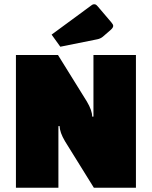

<svg xmlns="http://www.w3.org/2000/svg" viewBox="-20 -884 715 904"><path d="M55 0ZM55 -625H253L389 -406Q414 -364 414 -335H420V-625H620V0H422L286 -219Q261 -261 261 -290H255V0H55ZM223 -721 412 -860Q417 -864 423 -864Q428 -864 431.5 -862Q435 -860 441 -853L504 -779Q513 -769 513 -762Q513 -754 502 -744L464 -711Q453 -702 438 -699L264 -664Z"/></svg>

Font: Changa Black
Style: Regular
Weight: 900
Designer: Eduardo Rodriguez Tunni
Foundry: Eduardo Rodriguez Tunni
Version: Version 2.001; ttfautohint (v1.5.10-5e6f)